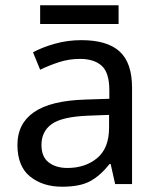

<svg xmlns="http://www.w3.org/2000/svg" viewBox="-20 -697 601 727"><path d="M288 -545Q386 -545 433 -502Q480 -459 480 -365V0H416L399 -76H395Q360 -32 321.5 -11Q283 10 215 10Q142 10 94 -28.5Q46 -67 46 -149Q46 -229 109 -272.5Q172 -316 303 -320L394 -323V-355Q394 -422 365 -448Q336 -474 283 -474Q241 -474 203 -461.5Q165 -449 132 -433L105 -499Q140 -518 188 -531.5Q236 -545 288 -545ZM314 -259Q214 -255 175.5 -227Q137 -199 137 -148Q137 -103 164.5 -82Q192 -61 235 -61Q303 -61 348 -98.5Q393 -136 393 -214V-262ZM429 -677V-606H132V-677Z"/></svg>

Font: Noto Sans New Tai Lue
Style: Regular
Weight: 400
Designer: Monotype Design Team
Foundry: Monotype Imaging Inc.
Version: Version 2.003